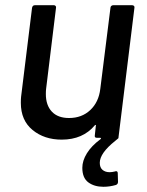

<svg xmlns="http://www.w3.org/2000/svg" viewBox="-20 -529 565 737"><path d="M425 128Q432 128 432 136L433 169Q433 178 425 181Q401 188 377 188Q342 188 319 171Q296 154 296 115Q296 88 313.5 59.5Q331 31 366 5Q368 4 367.5 2Q367 0 365 0H352Q342 0 344 -10L348 -47Q349 -49 347.5 -49.5Q346 -50 344 -48Q298 7 217 7Q150 7 105 -30Q60 -67 60 -134Q60 -150 61 -158L103 -499Q105 -509 114 -509H187Q191 -509 193.5 -506Q196 -503 195 -499L157 -188Q156 -181 156 -168Q156 -125 179 -100.5Q202 -76 245 -76Q294 -76 326.5 -106.5Q359 -137 365 -188L404 -499Q404 -503 407 -506Q410 -509 415 -509H487Q492 -509 494.5 -506Q497 -503 496 -499L435 -3Q435 1 434 2L422 12Q363 59 363 96Q363 114 373.5 123Q384 132 401 132Q410 132 422 129Z"/></svg>

Font: Barlow Medium
Style: Italic
Weight: 500
Italic angle: -7°
Designer: Jeremy Tribby
Foundry: Tribby Type
Version: Version 1.408